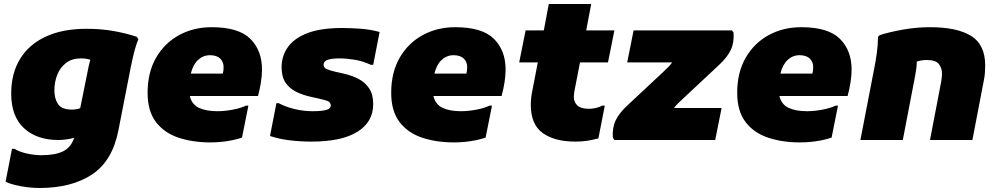

<svg xmlns="http://www.w3.org/2000/svg" viewBox="-20 -700 4994 960"><path d="M176 240Q148 240 116 236Q84 232 55 225Q26 218 8 208L40 44H52Q76 59 114 67.5Q152 76 188 76Q256 76 295.5 56.5Q335 37 351 -11Q334 -6 311.5 -3Q289 0 272 0Q164 0 100 -59Q36 -118 36 -232Q36 -334 81 -406.5Q126 -479 210 -517.5Q294 -556 412 -556Q486 -556 547.5 -545Q609 -534 664 -516L672 -504Q664 -486 656.5 -460Q649 -434 643 -407Q637 -380 633 -360L572 -48Q542 105 440 172.5Q338 240 176 240ZM252 -248Q252 -206 270.5 -179Q289 -152 340 -152Q352 -152 362.5 -154Q373 -156 381 -159L416 -332Q420 -352 423.5 -369Q427 -386 432 -401Q413 -408 384 -408Q340 -408 310.5 -385.5Q281 -363 266.5 -326.5Q252 -290 252 -248Z M1030 12Q944 12 873 -11.5Q802 -35 760 -89.5Q718 -144 718 -236Q718 -338 760.5 -411.5Q803 -485 875.5 -524.5Q948 -564 1038 -564Q1173 -564 1231.5 -506Q1290 -448 1290 -352Q1290 -322 1284.5 -287.5Q1279 -253 1270 -220H929Q939 -178 974.5 -161Q1010 -144 1066 -144Q1105 -144 1145.5 -152Q1186 -160 1210 -172H1222L1190 -12Q1118 12 1030 12ZM1030 -424Q996 -424 970.5 -400.5Q945 -377 934 -332H1094Q1096 -340 1097 -347.5Q1098 -355 1098 -364Q1098 -391 1080.5 -407.5Q1063 -424 1030 -424Z M1362 -184H1374Q1407 -166 1452 -155Q1497 -144 1542 -144Q1590 -144 1612 -150.5Q1634 -157 1634 -172Q1634 -189 1617.5 -195Q1601 -201 1570 -208L1534 -216Q1493 -225 1460 -241.5Q1427 -258 1407.5 -287Q1388 -316 1388 -364Q1388 -420 1419.5 -464.5Q1451 -509 1517.5 -534.5Q1584 -560 1690 -560Q1738 -560 1787 -556Q1836 -552 1878 -540L1846 -376H1834Q1793 -395 1752 -401.5Q1711 -408 1678 -408Q1639 -408 1618.5 -401Q1598 -394 1598 -376Q1598 -361 1614.5 -354Q1631 -347 1662 -340L1698 -332Q1738 -323 1771.5 -306Q1805 -289 1825.5 -258.5Q1846 -228 1846 -180Q1846 -90 1767 -41Q1688 8 1538 8Q1481 8 1428 1.5Q1375 -5 1330 -20Z M2248 12Q2162 12 2091 -11.5Q2020 -35 1978 -89.5Q1936 -144 1936 -236Q1936 -338 1978.5 -411.5Q2021 -485 2093.5 -524.5Q2166 -564 2256 -564Q2391 -564 2449.5 -506Q2508 -448 2508 -352Q2508 -322 2502.5 -287.5Q2497 -253 2488 -220H2147Q2157 -178 2192.5 -161Q2228 -144 2284 -144Q2323 -144 2363.5 -152Q2404 -160 2428 -172H2440L2408 -12Q2336 12 2248 12ZM2248 -424Q2214 -424 2188.5 -400.5Q2163 -377 2152 -332H2312Q2314 -340 2315 -347.5Q2316 -355 2316 -364Q2316 -391 2298.5 -407.5Q2281 -424 2248 -424Z M2856 8Q2754 8 2694 -34.5Q2634 -77 2634 -176Q2634 -193 2636 -211Q2638 -229 2642 -248L2669 -388H2576L2608 -548H2699L2724 -680H2936L2911 -548H3052L3020 -388H2880L2852 -244Q2851 -237 2850 -229Q2849 -221 2849 -216Q2849 -189 2867 -172.5Q2885 -156 2924 -156Q2960 -156 2992 -172H3004L2972 -8Q2945 -1 2918.5 3.5Q2892 8 2856 8Z M3116 -388 3148 -548H3640L3648 -536Q3651 -485 3633 -448.5Q3615 -412 3576 -376L3392 -204Q3380 -193 3369 -182Q3358 -171 3350 -160H3588L3556 0H3052L3044 -12Q3041 -63 3059 -99.5Q3077 -136 3116 -172L3300 -344Q3311 -354 3322 -365.5Q3333 -377 3341 -388Z M3978 12Q3892 12 3821 -11.5Q3750 -35 3708 -89.5Q3666 -144 3666 -236Q3666 -338 3708.5 -411.5Q3751 -485 3823.5 -524.5Q3896 -564 3986 -564Q4121 -564 4179.5 -506Q4238 -448 4238 -352Q4238 -322 4232.5 -287.5Q4227 -253 4218 -220H3877Q3887 -178 3922.5 -161Q3958 -144 4014 -144Q4053 -144 4093.5 -152Q4134 -160 4158 -172H4170L4138 -12Q4066 12 3978 12ZM3978 -424Q3944 -424 3918.5 -400.5Q3893 -377 3882 -332H4042Q4044 -340 4045 -347.5Q4046 -355 4046 -364Q4046 -391 4028.5 -407.5Q4011 -424 3978 -424Z M4282 0 4350 -352Q4358 -390 4364 -433.5Q4370 -477 4370 -516L4378 -524Q4423 -539 4492 -551.5Q4561 -564 4630 -564Q4765 -564 4835.5 -520.5Q4906 -477 4906 -372Q4906 -354 4904.5 -334.5Q4903 -315 4898 -292L4842 0H4630L4686 -292Q4688 -304 4689 -314.5Q4690 -325 4690 -332Q4690 -359 4674.5 -379.5Q4659 -400 4614 -400Q4600 -400 4587.5 -398Q4575 -396 4564 -392Q4564 -374 4561 -353.5Q4558 -333 4554 -312L4494 0Z"/></svg>

Font: Kufam Black
Style: Italic
Weight: 900
Italic angle: -11°
Designer: Artur Schmal
Foundry: Original Type
Version: Version 1.301; ttfautohint (v1.8.3)